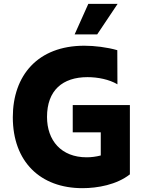

<svg xmlns="http://www.w3.org/2000/svg" viewBox="-20 -977 751 1007"><path d="M596.9 -956.7H443.2L371.4 -796.5H489.7ZM361.5 -426.1V-283H508.5V-161.6C483.7 -155.2 458.8 -152 434.3 -152C301.1 -152 226.6 -240.4 226.6 -363.6C226.6 -503.2 308.2 -572.4 438.9 -572.4C493.3 -572.4 552.9 -560.4 595.9 -534.8L595.2 -713.8C540.5 -729.4 475.9 -737.2 422.2 -737.2C177.6 -737.2 47.2 -580.6 47.2 -362.2C47.2 -128.6 191.8 9.9 412.3 9.9C492.2 9.9 592 -8.2 661.2 -62.5V-426.1Z"/></svg>

Font: TID UI Extra Bold
Style: Regular
Weight: 800
Designer: The TID Project Authors
Foundry: Bakken & Bæck
Version: Version 1.001;hotconv 1.0.109;makeotfexe 2.5.65596